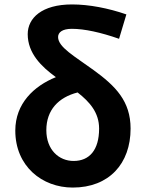

<svg xmlns="http://www.w3.org/2000/svg" viewBox="-20 -832 656 866"><path d="M308 14C472 14 569 -94 569 -252C569 -376 501 -444 402 -516C317 -578 242 -619 242 -665C242 -686 261 -702 304 -702C361 -702 434 -686 517 -657L550 -767C469 -795 382 -812 305 -812C168 -812 105 -750 105 -678C105 -592 166 -532 232 -484C133 -444 49 -365 49 -243C49 -82 170 14 308 14ZM189 -245C189 -336 244 -393 330 -415C385 -372 427 -324 427 -252C427 -155 383 -106 312 -106C246 -106 189 -156 189 -245Z"/></svg>

Font: Noto Sans HK
Style: Bold
Weight: 700
Designer: Ryoko NISHIZUKA 西塚涼子 (kana, bopomofo & ideographs); Paul D. Hunt (Latin, Greek & Cyrillic); Sandoll Communications 산돌커뮤니
Foundry: Adobe
Version: Version 2.002;hotconv 1.0.116;makeotfexe 2.5.65601